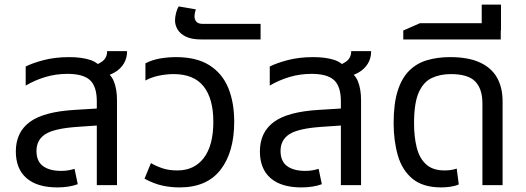

<svg xmlns="http://www.w3.org/2000/svg" viewBox="-20 -807 2292 837"><path d="M402 0V-365Q402 -430 372.5 -457.5Q343 -485 274 -485Q224 -485 178.5 -471.5Q133 -458 92 -434V-517Q121 -532 170.5 -545Q220 -558 282 -558Q335 -558 372.5 -546Q410 -534 428 -502Q463 -486 476.5 -452Q490 -418 490 -370V0ZM230 10Q142 10 95.5 -30.5Q49 -71 49 -147Q49 -230 109.5 -275Q170 -320 306 -328L420 -335V-261L318 -254Q216 -247 177.5 -222Q139 -197 139 -149Q139 -104 167.5 -83Q196 -62 247 -62Q264 -62 278 -64.5Q292 -67 305 -71L319 -4Q300 3 277.5 6.5Q255 10 230 10ZM425 -471 375 -518Q401 -522 424 -538Q447 -554 447 -584H534Q534 -553 519.5 -529.5Q505 -506 480 -491.5Q455 -477 425 -471Z M763 10Q724 10 687.5 2Q651 -6 610 -28L638 -96Q660 -83 688 -73.5Q716 -64 753 -64Q827 -64 868.5 -118.5Q910 -173 910 -276Q910 -377 867.5 -430.5Q825 -484 737 -484Q705 -484 672 -477Q639 -470 614 -456V-531Q643 -546 677.5 -552Q712 -558 747 -558Q837 -558 893 -522.5Q949 -487 975 -424Q1001 -361 1001 -276Q1001 -144 941.5 -67Q882 10 763 10Z M858 -635Q816 -635 791 -647Q766 -659 754.5 -678Q743 -697 743 -718Q743 -733 747.5 -750.5Q752 -768 759 -779L834 -766Q832 -762 830 -752.5Q828 -743 828 -735Q828 -722 836 -712.5Q844 -703 863 -703H1116V-635Z M1466 0V-365Q1466 -430 1436.5 -457.5Q1407 -485 1338 -485Q1288 -485 1242.5 -471.5Q1197 -458 1156 -434V-517Q1185 -532 1234.5 -545Q1284 -558 1346 -558Q1399 -558 1436.5 -546Q1474 -534 1492 -502Q1527 -486 1540.5 -452Q1554 -418 1554 -370V0ZM1294 10Q1206 10 1159.5 -30.5Q1113 -71 1113 -147Q1113 -230 1173.5 -275Q1234 -320 1370 -328L1484 -335V-261L1382 -254Q1280 -247 1241.5 -222Q1203 -197 1203 -149Q1203 -104 1231.5 -83Q1260 -62 1311 -62Q1328 -62 1342 -64.5Q1356 -67 1369 -71L1383 -4Q1364 3 1341.5 6.5Q1319 10 1294 10ZM1489 -471 1439 -518Q1465 -522 1488 -538Q1511 -554 1511 -584H1598Q1598 -553 1583.5 -529.5Q1569 -506 1544 -491.5Q1519 -477 1489 -471Z M1904 10Q1824 10 1778.5 -27.5Q1733 -65 1714.5 -129Q1696 -193 1696 -270Q1696 -355 1713.5 -410.5Q1731 -466 1763.5 -498.5Q1796 -531 1841.5 -544.5Q1887 -558 1942 -558Q2022 -558 2072.5 -534.5Q2123 -511 2147 -468Q2171 -425 2171 -365V0H2083V-357Q2083 -419 2052 -451.5Q2021 -484 1945 -484Q1899 -484 1862.5 -467Q1826 -450 1805.5 -404Q1785 -358 1785 -269Q1785 -211 1796.5 -164.5Q1808 -118 1837 -91Q1866 -64 1918 -64Q1933 -64 1946 -66Q1959 -68 1971 -72L1980 -3Q1964 4 1943.5 7Q1923 10 1904 10Z M1738 -635V-674L1811 -706H2163V-635ZM2080 -674V-787H2164V-674Z"/></svg>

Font: Noto Sans Thai
Style: Regular
Weight: 400
Designer: Monotype Design Team
Foundry: Monotype Imaging Inc.
Version: Version 2.001